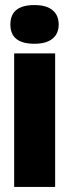

<svg xmlns="http://www.w3.org/2000/svg" viewBox="-20 -739 274 759"><path d="M36 0V-528H198V0ZM116 -566Q21 -566 21 -642Q21 -719 116 -719Q163 -719 187.5 -699Q212 -679 212 -642Q212 -606 187.5 -586Q163 -566 116 -566Z"/></svg>

Font: Bricolage Grotesque 48pt ExtraBold
Style: Regular
Weight: 800
Designer: Mathieu Triay
Foundry: Atelier Triay
Version: Version 1.000; ttfautohint (v1.8.4.7-5d5b);gftools[0.9.32]